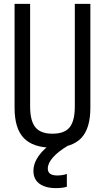

<svg xmlns="http://www.w3.org/2000/svg" viewBox="-20 -750 540 988"><path d="M267 218Q231 218 205 207.5Q179 197 165.5 177.5Q152 158 152 130Q152 90 179.5 51.5Q207 13 259 -21L329 0Q280 29 253 59.5Q226 90 226 117Q226 130 232 138Q238 146 249 149.5Q260 153 273 153Q287 153 300 151Q313 149 324 145V211Q311 215 297 216.5Q283 218 267 218ZM250 10Q150 10 102.5 -39.5Q55 -89 55 -195V-730H135V-203Q135 -128 162 -95Q189 -62 250 -62Q312 -62 338.5 -95Q365 -128 365 -203V-730H445V-195Q445 -89 398 -39.5Q351 10 250 10Z"/></svg>

Font: M PLUS 1 Code
Style: Regular
Weight: 400
Designer: Coji Morishita
Foundry: UNDERFOREST DESIGN
Version: Version 1.005